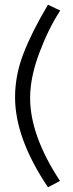

<svg xmlns="http://www.w3.org/2000/svg" viewBox="-20 -759 309 816"><path d="M184 -739 236 -714Q188 -642 148 -536.5Q108 -431 108 -343Q108 -183 235 10L184 37Q44 -171 44 -346Q44 -440 80.5 -533.5Q117 -627 184 -739Z"/></svg>

Font: Raleway-v4020
Style: Regular
Weight: 400
Designer: Matt McInerney, Pablo Impallari, Rodrigo Fuenzalida
Foundry: Matt McInerney, Pablo Impallari, Rodrigo Fuenzalida
Version: Version 4.020;PS 004.020;hotconv 1.0.88;makeotf.lib2.5.64775